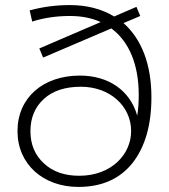

<svg xmlns="http://www.w3.org/2000/svg" viewBox="-20 -732 667 757"><path d="M49 -215C49 -84 151 5 289 5C382 5 453 -27 503 -90C552 -153 577 -239 577 -348C577 -479 538 -578 467 -641L533 -669L518 -705L430 -667C381 -697 322 -712 255 -712C200 -712 148 -705 97 -691L107 -647C154 -662 204 -669 255 -669C302 -669 342 -661 377 -645L135 -541L150 -505L419 -620C488 -569 527 -479 527 -358C527 -327 525 -300 521 -276C493 -376 407 -434 295 -434C150 -434 49 -347 49 -215ZM153 -342C188 -374 237 -390 299 -390C413 -390 497 -314 497 -215C497 -125 421 -39 292 -39C235 -39 188 -55 153 -88C118 -120 100 -162 100 -215C100 -268 118 -310 153 -342Z"/></svg>

Font: Montserrat Light
Style: Regular
Weight: 300
Designer: Julieta Ulanovsky
Foundry: Julieta Ulanovsky
Version: Version 7.200